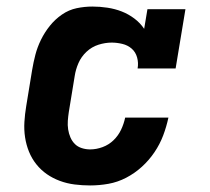

<svg xmlns="http://www.w3.org/2000/svg" viewBox="-20 -558 640 586"><path d="M255 8Q231 8 207.5 5Q184 2 162.5 -6Q141 -14 123 -26.5Q105 -39 91 -56.5Q77 -74 68.5 -95Q60 -116 56.5 -139Q53 -162 54.5 -186Q56 -210 60 -234L78 -344Q82 -368 88 -391Q94 -414 105 -436.5Q116 -459 132 -479Q148 -499 169 -513.5Q190 -528 214 -533Q238 -538 262 -538Q285 -538 308 -534.5Q331 -531 351.5 -523Q372 -515 390 -501.5Q408 -488 420 -470L430 -530H546L516 -349H400Q403 -366 398.5 -382.5Q394 -399 382 -409.5Q370 -420 353.5 -424Q337 -428 321 -428Q301 -428 280.5 -421.5Q260 -415 244 -400Q228 -385 219.5 -365.5Q211 -346 208 -326L190 -216Q188 -203 187 -189.5Q186 -176 188 -163Q190 -150 195 -138.5Q200 -127 208.5 -118.5Q217 -110 229.5 -106Q242 -102 255 -102Q274 -102 293 -109Q312 -116 326.5 -130Q341 -144 349.5 -162Q358 -180 362 -199H494Q488 -171 478 -144.5Q468 -118 451.5 -93.5Q435 -69 413 -49Q391 -29 365 -15.5Q339 -2 311 3Q283 8 255 8Z"/></svg>

Font: Iosevka Slab XBdExObl
Style: Regular
Weight: 800
Width: 7
Italic angle: -9°
Monospace: yes
Designer: Belleve Invis
Foundry: Belleve Invis
Version: Version 11.1.0; ttfautohint (v1.8.3)